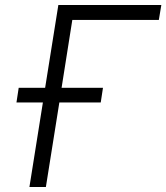

<svg xmlns="http://www.w3.org/2000/svg" viewBox="-20 -750 667 770"><path d="M98 0H164L218 -339H384L393 -398H227L270 -670H617L627 -730H214L161 -398H55L46 -339H152Z"/></svg>

Font: JetBrains Mono ExtraLight
Style: Italic
Weight: 240
Italic angle: -9°
Monospace: yes
Designer: Philipp Nurullin, Konstantin Bulenkov
Foundry: JetBrains
Version: Version 2.305